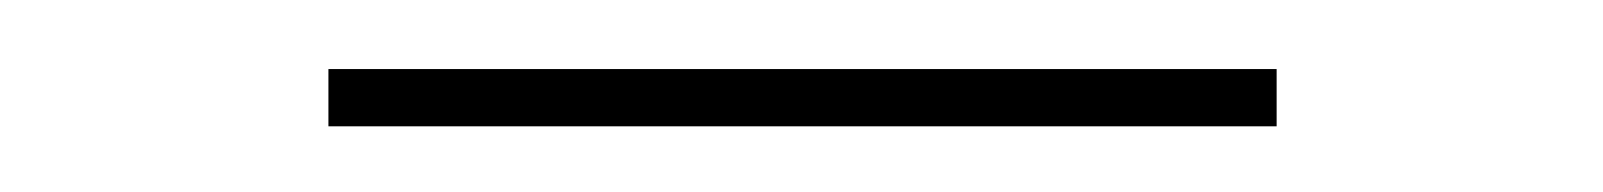

<svg xmlns="http://www.w3.org/2000/svg" viewBox="-20 -296 476 57"><path d="M77.5 -258.5V-275.5H359V-258.5Z"/></svg>

Font: Anek Odia Medium Thin
Style: Regular
Weight: 250
Version: Version 1.003